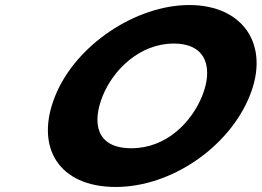

<svg xmlns="http://www.w3.org/2000/svg" viewBox="-20 -747 1045 767"><path d="M200.5 -363.9C117.8 -159.1 214.4 -0.1 442.5 -0.1C664.1 -0.1 894.8 -159.1 977.5 -363.9C1060.3 -568.8 950.3 -726.9 736.1 -726.9C523.9 -726.9 283.3 -568.8 200.5 -363.9ZM390.3 -363.9C432.6 -468.5 538.4 -573 674 -573C810.5 -573 830 -468.5 787.7 -363.9C745.5 -259.4 645.3 -154.8 505 -154.8C361 -154.8 348.1 -259.4 390.3 -363.9Z"/></svg>

Font: Hussar
Style: BdWideOblFour
Weight: 700
Foundry: Cannot Into Space Fonts
Version: Version 2.00